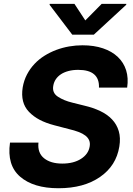

<svg xmlns="http://www.w3.org/2000/svg" viewBox="-20 -974 695 1004"><path d="M32.3 -228.3H181.1Q175.4 -174.7 210.6 -146.3Q245.4 -118.6 305.4 -118.6Q365.1 -118.6 403.8 -143.5Q442.5 -168.3 448.9 -208.1Q452.1 -226.2 446.2 -240.2Q440.3 -254.3 426.3 -265.1Q412.3 -275.9 390.6 -284.1Q369 -292.3 340.2 -299L264.2 -318.9Q219.5 -330.6 187.1 -347.7Q154.8 -364.7 131.4 -389.2Q85.9 -436.8 98.7 -517Q105.1 -554 121.1 -584.5Q137.1 -615.1 160.2 -639.6Q183.2 -664.1 212.4 -682.4Q241.5 -700.6 274.1 -712.9Q306.8 -725.1 341.6 -731.2Q376.4 -737.2 411.2 -737.2Q471.9 -737.2 518.8 -721.2Q565.7 -705.3 596.2 -676.1Q626.8 -647 639.6 -606.4Q652.3 -565.7 644.9 -516H497.5Q499.3 -561.8 472.3 -585.2Q445.3 -608.7 388.8 -608.7Q360.8 -608.7 338.1 -602.6Q315.3 -596.6 298.8 -585.8Q282.3 -574.9 272.2 -560Q262.1 -545.1 258.9 -527.3Q251.1 -489 282.7 -468.4Q313.9 -447.8 359 -437.1L421.5 -421.5Q467 -410.9 504.1 -393.3Q541.2 -375.7 565.9 -349.6Q590.6 -323.5 601 -288.4Q611.5 -253.2 604 -207.7Q587.7 -107.2 503.6 -49Q418.7 10.3 285.9 10.3Q154.8 10.3 84.9 -50.4Q15.6 -110.4 32.3 -228.3ZM240.1 -953.8H369.3L426.1 -867.2L511.7 -953.8H640.6L639.9 -948.9L470.5 -792.6H358L239.3 -948.9Z"/></svg>

Font: Inter P
Style: Bold Italic
Weight: 700
Italic angle: 9.39999°
Designer: Rasmus Andersson
Foundry: rsms
Version: Version 3.018;git-588b23468